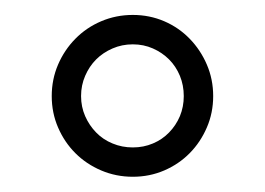

<svg xmlns="http://www.w3.org/2000/svg" viewBox="-20 -713 348 252"><path d="M221.2 -586.9Q221.2 -601.1 216.1 -613.5Q210.9 -626 201.9 -635Q192.9 -644 180.7 -649.4Q168.5 -654.8 154.3 -654.8Q140.1 -654.8 127.7 -649.4Q115.2 -644 106.2 -635Q97.2 -626 91.8 -613.5Q86.4 -601.1 86.4 -586.9Q86.4 -572.8 91.8 -560.5Q97.2 -548.3 106.2 -539.1Q115.2 -529.8 127.7 -524.7Q140.1 -519.5 154.3 -519.5Q168.5 -519.5 180.7 -524.7Q192.9 -529.8 201.9 -539.1Q210.9 -548.3 216.1 -560.5Q221.2 -572.8 221.2 -586.9ZM259.8 -586.9Q259.8 -564.9 251.5 -545.7Q243.2 -526.4 229 -512Q214.8 -497.6 195.6 -489.3Q176.3 -481 154.3 -481Q132.3 -481 112.8 -489.3Q93.3 -497.6 78.9 -512Q64.5 -526.4 56.2 -545.7Q47.9 -564.9 47.9 -586.9Q47.9 -608.9 56.2 -628.2Q64.5 -647.5 78.9 -662.1Q93.3 -676.8 112.8 -685.1Q132.3 -693.4 154.3 -693.4Q176.3 -693.4 195.6 -685.1Q214.8 -676.8 229 -662.1Q243.2 -647.5 251.5 -628.2Q259.8 -608.9 259.8 -586.9Z"/></svg>

Font: Doulos SIL Viet
Style: Regular
Weight: 400
Designer: Walt Agee, Victor Gaultney, Peter Martin, Debbi Hosken, Becca Hirsbrunner
Foundry: SIL International
Version: Version 5.000